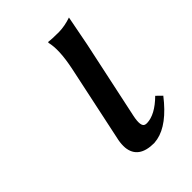

<svg xmlns="http://www.w3.org/2000/svg" viewBox="-145 -504 581 581"><g transform="rotate(-45 145.0 -213.5)"><path d="M152.3 -321.8Q167 -392.1 157.2 -429.2L159.7 -431.2Q171.4 -429.2 203.1 -429.2Q228.5 -429.7 255.4 -439Q255.4 -438 236.8 -342.8L183.1 -90.8Q174.8 -51.3 189 -46.9Q192.9 -45.9 196.8 -45.9Q231.9 -46.9 272.5 -86.9L290 -69.8Q235.8 0 183.6 10.3Q175.8 11.7 169.4 12.2Q102.5 12.2 97.2 -40.5Q96.2 -55.2 99.1 -70.8Z"/></g></svg>

Font: Linux Biolinum Slanted O
Style: Slanted
Weight: 400
Designer: Philipp H. Poll
Foundry: Philipp H. Poll
Version: Version 1.0.4